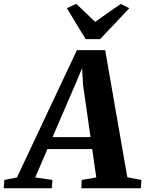

<svg xmlns="http://www.w3.org/2000/svg" viewBox="-97 -1016 783 1036"><path d="M-77 0 -73.5 -45 -5.5 -58.5 318 -745.5H470.5L590 -59.5L666 -45L663 0H342L344 -45L422.5 -58.5L400.5 -211.5H159L93 -58.5L186 -45L182.5 0ZM186.5 -276H391.5L351 -559L346 -648L312 -567ZM365 -805 264 -971.5 314 -995.5Q340 -971 365.8 -946.8Q391.5 -922.5 416.5 -897.5Q450.5 -922.5 485.5 -947Q520.5 -971.5 555 -995L600.5 -971.5L443.5 -805Z"/></svg>

Font: Merriweather 36pt ExtraBold
Style: Italic
Weight: 800
Italic angle: -7.8°
Version: Version 2.101